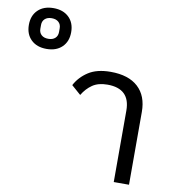

<svg xmlns="http://www.w3.org/2000/svg" viewBox="-340 -911 913 992"><g transform="rotate(10 116.5 -415.5)"><path d="M323 -375Q323 -490 204 -490Q156 -490 125.5 -469Q95 -448 74 -413L25 -456Q48 -500 92.5 -529Q137 -558 209 -558Q303 -558 353 -512Q403 -466 403 -382V0H323ZM-139 -670Q-116 -670 -103 -682Q-90 -694 -90 -714V-734Q-90 -754 -103 -766Q-116 -778 -139 -778Q-162 -778 -175 -766Q-188 -754 -188 -734V-714Q-188 -694 -175 -682Q-162 -670 -139 -670ZM-139 -617Q-190 -617 -220 -646Q-250 -675 -250 -724Q-250 -773 -220 -802Q-190 -831 -139 -831Q-88 -831 -58 -802Q-28 -773 -28 -724Q-28 -675 -58 -646Q-88 -617 -139 -617Z"/></g></svg>

Font: IBM Plex Sans Thai
Style: Regular
Weight: 400
Designer: Mike Abbink, Paul van der Laan, Pieter van Rosmalen, Ben Mitchell, Mark Frömberg
Foundry: Bold Monday
Version: Version 1.2